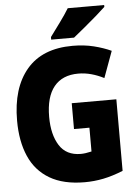

<svg xmlns="http://www.w3.org/2000/svg" viewBox="-61 -973 723 1029"><g transform="rotate(-5 300.0 -458.5)"><path d="M353 10Q239 10 165 -33.5Q91 -77 55.5 -158Q20 -239 20 -350Q20 -526 104 -625Q188 -724 351 -724Q413 -724 465 -711Q517 -698 558 -679L506 -537Q473 -554 438.5 -563.5Q404 -573 368 -573Q283 -573 238 -518Q193 -463 193 -355Q193 -260 230 -201.5Q267 -143 345 -143Q357 -143 371.5 -145Q386 -147 403 -151V-279H320V-418H560V-33Q503 -10 453.5 0Q404 10 353 10ZM240 -781Q265 -815 294 -854.5Q323 -894 343 -927H539V-917Q520 -899 488.5 -871.5Q457 -844 423 -816Q389 -788 363 -767H240Z"/></g></svg>

Font: Noto Sans Mono Black
Style: Regular
Weight: 900
Designer: Monotype Design Team
Foundry: Monotype Imaging Inc.
Version: Version 2.014